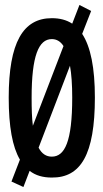

<svg xmlns="http://www.w3.org/2000/svg" viewBox="-20 -702 415 771"><path d="M74 49 99 -16C123 3 153 11 188 11C304 12 361 -81 361 -310C361 -430 344 -514 310 -566L346 -658L299 -682L270 -607C247 -622 220 -629 188 -629C73 -629 15 -532 15 -310C15 -193 30 -112 60 -61L26 27ZM107 -310C107 -477 135 -545 188 -545C207 -545 223 -536 235 -517L112 -197C108 -227 107 -265 107 -310ZM188 -73C166 -73 148 -84 135 -109L261 -438C267 -405 270 -362 270 -310C270 -133 240 -73 188 -73Z"/></svg>

Font: Inconsolata Condensed
Style: Bold
Weight: 700
Width: 3
Monospace: yes
Designer: Raph Levien, Cyreal, Brenton Simpson
Foundry: Raph Levien, Cyreal, Google
Version: Version 3.100